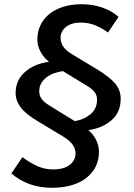

<svg xmlns="http://www.w3.org/2000/svg" viewBox="-20 -698 635 910"><path d="M552 -230Q552 -166 509 -128.5Q466 -91 399 -81Q422 -62 435.5 -35Q449 -8 449 21Q449 98 389.5 145Q330 192 224 192Q170 192 121.5 175Q73 158 34 124L86 47Q126 76 160 90.5Q194 105 231 105Q283 105 310.5 83.5Q338 62 338 29Q338 -14 284 -48L163 -121Q102 -157 78 -189Q54 -221 54 -257Q54 -318 98.5 -357Q143 -396 212 -405Q187 -425 172 -453Q157 -481 157 -510Q157 -547 171.5 -578Q186 -609 213 -631Q240 -653 279 -665.5Q318 -678 367 -678Q419 -678 464 -662.5Q509 -647 542 -618L492 -544Q464 -564 432.5 -577.5Q401 -591 363 -591Q319 -591 293 -570.5Q267 -550 267 -518Q267 -475 318 -443L439 -370Q500 -333 526 -302Q552 -271 552 -230ZM440 -226Q440 -246 428.5 -261.5Q417 -277 388 -294L278 -361Q257 -358 237 -351Q217 -344 201 -332Q185 -320 175.5 -303.5Q166 -287 166 -265Q166 -245 177 -229.5Q188 -214 214 -198L334 -124Q376 -130 408 -156Q440 -182 440 -226Z"/></svg>

Font: Celebes SemiBold
Style: Italic
Weight: 600
Italic angle: -10°
Designer: Anugrah Pasau
Foundry: Lafontype
Version: Version 1.000; ttfautohint (v1.8.4)